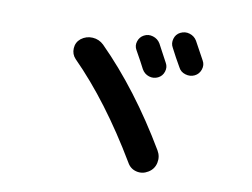

<svg xmlns="http://www.w3.org/2000/svg" viewBox="-73 -831 1147 875"><g transform="rotate(10 500.0 -393.5)"><path d="M533.2 -678.7Q552.7 -689.5 575.2 -682.6Q597.7 -675.8 609.4 -656.2Q616.2 -642.6 631.3 -615.2Q646.5 -587.9 653.3 -574.2Q664.1 -555.7 657.2 -534.2Q650.4 -512.7 630.4 -502.9Q610.4 -493.2 588.9 -500Q567.4 -506.8 555.7 -527.3Q542 -554.7 511.7 -608.4Q501 -627 507.8 -647.9Q514.6 -668.9 533.2 -678.7ZM694.3 -719.7Q715.8 -730.5 737.8 -723.6Q759.8 -716.8 771.5 -697.3Q787.1 -668.9 817.4 -613.3Q828.1 -594.7 820.8 -572.8Q813.5 -550.8 793.5 -541Q773.4 -531.2 750.5 -538.1Q727.5 -544.9 717.8 -565.4Q710 -578.1 694.8 -606Q679.7 -633.8 672.9 -647.5Q662.1 -666 668.5 -688Q674.8 -710 694.3 -719.7ZM564.5 -96.7Q412.1 -352.5 246.1 -519.5Q227.5 -539.1 229 -566.9Q230.5 -594.7 252 -612.3Q276.4 -630.9 306.2 -628.9Q335.9 -627 357.4 -606.4Q534.2 -429.7 685.5 -174.8Q701.2 -148.4 694.8 -118.7Q688.5 -88.9 662.1 -72.8Q635.7 -56.6 607.4 -63.5Q579.1 -70.3 564.5 -96.7Z"/></g></svg>

Font: Rounded-X Mgen+ 2m bold
Style: Bold
Weight: 700
Designer: [Source Han Sans]
Ryoko NISHIZUKA  (kana & ideographs); Paul D. Hunt (Latin, Greek & Cyrillic); Wenlong ZHANG  (bopomofo
Version: Version 1.059.20150602